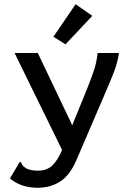

<svg xmlns="http://www.w3.org/2000/svg" viewBox="-20 -714 640 909"><path d="M158 175Q80 175 27 131L69 60L74 52L81 56Q83 64 88 70Q93 76 107 85Q130 94 160 94Q201 94 226.5 70.5Q252 47 274 -4L49 -463H159L322 -121L390 -288Q408 -332 423 -375.5Q438 -419 442 -463H543Q537 -417 517.5 -368Q498 -319 478 -273L341 46Q310 117 264 146Q218 175 158 175ZM290 -504 233 -540 338 -694 417 -639Z"/></svg>

Font: Inconsolata Expanded SemiBold
Style: Regular
Weight: 600
Width: 7
Monospace: yes
Designer: Raph Levien, Cyreal, Brenton Simpson
Foundry: Raph Levien, Cyreal, Google
Version: Version 3.001; ttfautohint (v1.8.2.53-6de2)